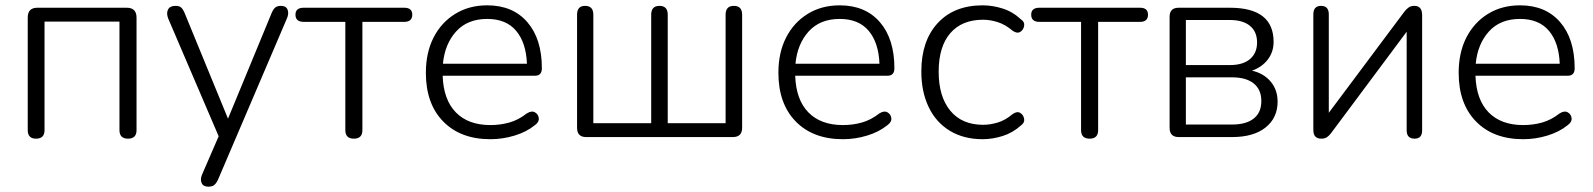

<svg xmlns="http://www.w3.org/2000/svg" viewBox="-20 -514 5973 720"><path d="M115 6Q84 6 84 -26V-448Q84 -485 120 -485H455Q492 -485 492 -448V-26Q492 6 460 6Q428 6 428 -26V-433H147V-26Q147 6 115 6Z M761 186Q742 186 736 172Q730 158 738 140L800 -3L611 -444Q603 -464 610 -478Q617 -492 639 -492Q652 -492 659 -486Q666 -480 672 -466L835 -69L999 -466Q1005 -480 1012.5 -486Q1020 -492 1033 -492Q1053 -492 1058.5 -477.5Q1064 -463 1056 -445L797 161Q790 175 782.5 180.5Q775 186 761 186Z M1307 6Q1275 6 1275 -26V-432H1119Q1088 -432 1088 -459Q1088 -485 1119 -485H1496Q1526 -485 1526 -459Q1526 -432 1496 -432H1339V-26Q1339 6 1307 6Z M1819 8Q1707 8 1642 -58.5Q1577 -125 1577 -241Q1577 -317 1606 -373.5Q1635 -430 1687 -462Q1739 -494 1807 -494Q1903 -494 1957.5 -431Q2012 -368 2012 -258Q2012 -230 1986 -230H1640Q1643 -140 1689.5 -92.5Q1736 -45 1819 -45Q1856 -45 1890 -54.5Q1924 -64 1956 -89Q1974 -100 1986.5 -92.5Q1999 -85 2000.5 -70.5Q2002 -56 1985 -44Q1954 -19 1909.5 -5.5Q1865 8 1819 8ZM1641 -275H1956Q1953 -354 1915.5 -398.5Q1878 -443 1807 -443Q1733 -443 1690.5 -396Q1648 -349 1641 -275Z M2178 0Q2144 0 2144 -35V-459Q2144 -492 2174 -492Q2205 -492 2205 -459V-52H2422V-459Q2422 -492 2453 -492Q2484 -492 2484 -459V-52H2701V-459Q2701 -492 2732 -492Q2763 -492 2763 -459V-35Q2763 0 2728 0Z M3141 8Q3029 8 2964 -58.5Q2899 -125 2899 -241Q2899 -317 2928 -373.5Q2957 -430 3009 -462Q3061 -494 3129 -494Q3225 -494 3279.5 -431Q3334 -368 3334 -258Q3334 -230 3308 -230H2962Q2965 -140 3011.5 -92.5Q3058 -45 3141 -45Q3178 -45 3212 -54.5Q3246 -64 3278 -89Q3296 -100 3308.5 -92.5Q3321 -85 3322.5 -70.5Q3324 -56 3307 -44Q3276 -19 3231.5 -5.5Q3187 8 3141 8ZM2963 -275H3278Q3275 -354 3237.5 -398.5Q3200 -443 3129 -443Q3055 -443 3012.5 -396Q2970 -349 2963 -275Z M3665 8Q3594 8 3542 -23.5Q3490 -55 3462.5 -112.5Q3435 -170 3435 -246Q3435 -361 3496.5 -427.5Q3558 -494 3665 -494Q3702 -494 3740 -482Q3778 -470 3809 -441Q3823 -432 3820.5 -417Q3818 -402 3806 -394.5Q3794 -387 3777 -399Q3750 -422 3721.5 -431Q3693 -440 3667 -440Q3587 -440 3543.5 -389.5Q3500 -339 3500 -245Q3500 -152 3543.5 -99Q3587 -46 3667 -46Q3693 -46 3721.5 -54.5Q3750 -63 3777 -86Q3794 -98 3806 -90.5Q3818 -83 3820.5 -68.5Q3823 -54 3809 -44Q3778 -16 3740 -4Q3702 8 3665 8Z M4066 6Q4034 6 4034 -26V-432H3878Q3847 -432 3847 -459Q3847 -485 3878 -485H4255Q4285 -485 4285 -459Q4285 -432 4255 -432H4098V-26Q4098 6 4066 6Z M4427 -47H4600Q4653 -47 4681.5 -69.5Q4710 -92 4710 -135Q4710 -178 4681.5 -201Q4653 -224 4600 -224H4427ZM4427 -270H4592Q4641 -270 4667.5 -292.5Q4694 -315 4694 -355Q4694 -395 4667.5 -417Q4641 -439 4592 -439H4427ZM4400 0Q4366 0 4366 -35V-451Q4366 -485 4400 -485H4592Q4756 -485 4756 -357Q4756 -319 4734 -290.5Q4712 -262 4675 -249Q4719 -239 4745 -208Q4771 -177 4771 -133Q4771 -72 4726 -36Q4681 0 4600 0Z M4934 6Q4921 6 4913 -1.5Q4905 -9 4905 -28V-460Q4905 -492 4934 -492Q4963 -492 4963 -460V-91L5247 -471Q5254 -480 5262.5 -486Q5271 -492 5284 -492Q5313 -492 5313 -457V-25Q5313 6 5285 6Q5255 6 5255 -25V-395L4971 -14Q4964 -5 4956 0.5Q4948 6 4934 6Z M5692 8Q5580 8 5515 -58.5Q5450 -125 5450 -241Q5450 -317 5479 -373.5Q5508 -430 5560 -462Q5612 -494 5680 -494Q5776 -494 5830.5 -431Q5885 -368 5885 -258Q5885 -230 5859 -230H5513Q5516 -140 5562.5 -92.5Q5609 -45 5692 -45Q5729 -45 5763 -54.5Q5797 -64 5829 -89Q5847 -100 5859.5 -92.5Q5872 -85 5873.5 -70.5Q5875 -56 5858 -44Q5827 -19 5782.5 -5.5Q5738 8 5692 8ZM5514 -275H5829Q5826 -354 5788.5 -398.5Q5751 -443 5680 -443Q5606 -443 5563.5 -396Q5521 -349 5514 -275Z"/></svg>

Font: Chiron GoRound TC L
Style: Regular
Weight: 300
Designer: Ryoko NISHIZUKA 西塚涼子 (kana, bopomofo & ideographs); Paul D. Hunt (Latin, Greek & Cyrillic); Sandoll Communications 산돌커뮤니
Foundry: Adobe
Version: Version 1.000;hotconv 1.1.1;makeotfexe 2.6.0